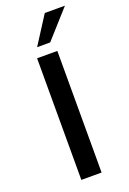

<svg xmlns="http://www.w3.org/2000/svg" viewBox="-150 -831 591 883"><g transform="rotate(-20 145.5 -389.5)"><path d="M105 -643.1H168.9L290.5 -778.8H191.9ZM87.4 0H186.5V-595.2H87.4Z"/></g></svg>

Font: Now SemiBold
Style: Regular
Weight: 600
Designer: Alfredo Marco Pradil
Foundry: Alfredo Marco Pradil
Version: Version 1.200;hotconv 1.0.109;makeotfexe 2.5.65596